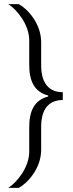

<svg xmlns="http://www.w3.org/2000/svg" viewBox="-20 -763 354 933"><path d="M20 150H71C113 128 180 56 180 -35V-150C180 -209 201 -277 285 -277V-315C201 -315 180 -383 180 -443V-558C180 -649 113 -721 71 -743H20C62 -717 122 -643 122 -568V-447C122 -370 147 -316 214 -299V-294C147 -277 122 -223 122 -146V-25C122 50 62 124 20 150Z"/></svg>

Font: Saira UNSAM Light SC
Style: Regular
Weight: 300
Designer: Hector Gatti with collaboration of the Omnibus-Type team
Foundry: Omnibus-Type
Version: Version 1.072;PS 001.072;hotconv 1.0.88;makeotf.lib2.5.64775